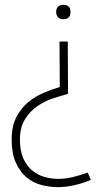

<svg xmlns="http://www.w3.org/2000/svg" viewBox="-20 -564 417 790"><path d="M259 -373 260 -178Q231 -170 196.5 -158.5Q162 -147 132 -126Q102 -105 82 -72Q62 -39 62 10Q62 57 76 88Q90 119 112.5 137.5Q135 156 163 164Q191 172 218 172Q249 172 280 164.5Q311 157 341 146L354 176Q324 189 288.5 197.5Q253 206 217 206Q184 206 150 197Q116 188 89 165.5Q62 143 45 105Q28 67 28 10Q28 -45 47.5 -82.5Q67 -120 96.5 -144Q126 -168 160.5 -182.5Q195 -197 226 -206L225 -373V-393H259ZM241 -544Q270 -544 270 -515Q270 -485 241 -485Q227 -485 219 -493Q211 -501 211 -515Q211 -529 219 -536.5Q227 -544 241 -544Z"/></svg>

Font: Encode Sans Compressed
Style: Thin
Weight: 100
Designer: Pablo Impallari, Andres Torresi
Foundry: Pablo Impallari, Andres Torresi
Version: Version 1.000; ttfautohint (v1.00) -l 8 -r 50 -G 200 -x 14 -